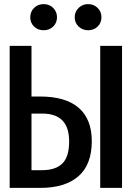

<svg xmlns="http://www.w3.org/2000/svg" viewBox="-20 -913 640 933"><path d="M133 -444H175Q299 -444 362.5 -389Q426 -334 426 -227Q426 -113 361 -56.5Q296 0 177 0H27V-690H133ZM573 0H467V-690H573ZM133 -361V-86H184Q250 -86 283 -118.5Q316 -151 316 -226Q316 -361 186 -361ZM127 -829Q127 -856 145.5 -874.5Q164 -893 192 -893Q220 -893 238.5 -874.5Q257 -856 257 -829Q257 -802 238.5 -784Q220 -766 192 -766Q164 -766 145.5 -784Q127 -802 127 -829ZM343 -829Q343 -856 362 -874.5Q381 -893 408 -893Q436 -893 454.5 -874.5Q473 -856 473 -829Q473 -802 454.5 -784Q436 -766 408 -766Q381 -766 362 -784Q343 -802 343 -829Z"/></svg>

Font: Fira Mono Medium
Style: Regular
Weight: 500
Designer: Carrois Corporate & Edenspiekermann AG
Foundry: Carrois Corporate GbR & Edenspiekermann AG
Version: Version 3.206